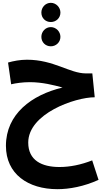

<svg xmlns="http://www.w3.org/2000/svg" viewBox="-20 -946 748 1360"><path d="M340 -790C377 -790 408 -818 408 -857C408 -894 377 -926 340 -926C302 -926 273 -894 273 -857C273 -818 302 -790 340 -790ZM340 -618C377 -618 408 -647 408 -685C408 -722 377 -754 340 -754C302 -754 273 -722 273 -685C273 -647 302 -618 340 -618ZM387 394C471 394 575 375 678 328L633 190C554 221 476 237 401 237C276 237 180 190 180 64C180 -141 511 -257 651 -257L634 -426H589C473 -426 362 -523 171 -523C122 -523 76 -514 37 -503L59 -349C93 -357 141 -364 191 -364C279 -364 362 -343 423 -326C205 -274 22 -139 22 87C22 286 178 394 387 394Z"/></svg>

Font: Noto Sans Arabic ExtBd
Style: Regular
Weight: 800
Designer: Monotype Design Team, Nadine Chahine, Nizar Qandah and Khaled Hosny
Foundry: Monotype Imaging Inc.
Version: Version 2.012